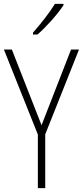

<svg xmlns="http://www.w3.org/2000/svg" viewBox="-20 -969 427 989"><path d="M307 -942V-949H263C233 -901 193 -850 150 -801V-791H173C217 -829 276 -895 307 -942ZM194 -324 41 -714H0L175 -276V0H213V-277L387 -714H346Z"/></svg>

Font: Noto Sans Myanmar Condensed ExtraLight
Style: Regular
Weight: 200
Width: 3
Designer: Monotype Design Team
Foundry: Monotype Imaging Inc.
Version: Version 2.107